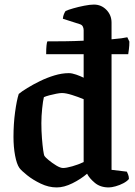

<svg xmlns="http://www.w3.org/2000/svg" viewBox="-20 -820 589 840"><path d="M228 0Q193 0 158.5 -16.5Q124 -33 98.5 -53.5Q73 -74 65 -85Q53 -102 46 -139.5Q39 -177 39 -221Q39 -278 46 -329.5Q53 -381 62 -409Q75 -420 99.5 -435Q124 -450 154.5 -465Q185 -480 218 -490Q251 -500 281 -500Q295 -500 313.5 -493.5Q332 -487 346 -480V-583H182Q182 -608 183.5 -621Q185 -634 187 -639Q222 -639 263.5 -639.5Q305 -640 346 -642V-688Q346 -696 342.5 -703.5Q339 -711 330 -714L255 -738Q256 -750 260 -759Q264 -768 267 -772Q278 -777 300.5 -783.5Q323 -790 348.5 -795Q374 -800 391 -800Q423 -800 445.5 -777Q468 -754 468 -721V-648Q493 -650 511 -652.5Q529 -655 537 -657L546 -638Q546 -619 544 -605Q542 -591 541 -583H468V-77L535 -69Q537 -65 540.5 -56.5Q544 -48 544 -37Q536 -27 520 -18.5Q504 -10 486 -5Q468 0 456 0Q419 0 395 -20Q371 -40 361 -60Q333 -36 296.5 -18Q260 0 228 0ZM256 -85Q270 -85 296.5 -92.5Q323 -100 346 -111V-386Q322 -396 295 -404.5Q268 -413 251 -413Q242 -413 226.5 -410Q211 -407 196 -403Q181 -399 172 -395Q168 -379 164.5 -345.5Q161 -312 161 -281Q161 -247 163.5 -215.5Q166 -184 169 -162.5Q172 -141 175 -137Q178 -132 193 -119.5Q208 -107 226 -96Q244 -85 256 -85Z"/></svg>

Font: Texturina 72pt
Style: Bold
Weight: 700
Designer: Guillermo Torres Carreño
Foundry: Omnibus-Type
Version: Version 1.002; ttfautohint (v1.8.3)